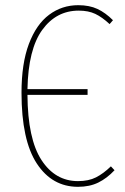

<svg xmlns="http://www.w3.org/2000/svg" viewBox="-20 -711 483 741"><path d="M422 -54Q393 -23 359.5 -6.5Q326 10 281 10Q181 10 122 -80Q63 -170 63 -353Q63 -466 91.5 -541.5Q120 -617 169.5 -654Q219 -691 282 -691Q325 -691 356 -676.5Q387 -662 416 -633L403 -618Q374 -645 347.5 -657.5Q321 -670 284 -670Q197 -670 143 -595.5Q89 -521 86 -367H318V-345H86Q87 -175 140 -93.5Q193 -12 281 -12Q322 -12 350.5 -26.5Q379 -41 408 -69Z"/></svg>

Font: Fira Sans Extra Condensed Thin
Style: Regular
Weight: 250
Width: 1
Designer: Carrois Corporate & Edenspiekermann AG
Foundry: Carrois Corporate GbR & Edenspiekermann AG
Version: Version 4.203